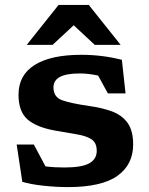

<svg xmlns="http://www.w3.org/2000/svg" viewBox="-20 -752 608 783"><path d="M311.5 -528.5Q397.5 -528.5 477 -508L492 -371H420L380 -444Q338 -452.5 306.5 -452.5Q250.5 -452.5 224.2 -438.2Q198 -424 198 -395.5Q198 -356 233.5 -343.2Q269 -330.5 345 -319.5Q396 -312.5 436.2 -297.8Q476.5 -283 499.8 -251.5Q523 -220 523 -163Q523 -80.5 458.8 -34.8Q394.5 11 256.5 11Q207 11 155.5 5.2Q104 -0.5 71 -10.5L48 -162.5H118L165.5 -73.5Q184.5 -71 204.5 -70Q224.5 -69 242.5 -69Q313.5 -69 344 -86Q374.5 -103 374.5 -137Q374.5 -170 353 -184Q331.5 -198 293 -204.2Q254.5 -210.5 204.5 -219.5Q129 -233 92.2 -265Q55.5 -297 55.5 -365.5Q55.5 -446 121.5 -487.2Q187.5 -528.5 311.5 -528.5ZM89 -569 219 -732H342L472 -569H366.5L280.5 -649L194.5 -569Z"/></svg>

Font: Newsreader 6pt SemiBold
Style: Regular
Weight: 600
Designer: Hugues Gentile
Foundry: Production Type
Version: Version 1.003; ttfautohint (v1.8.3)